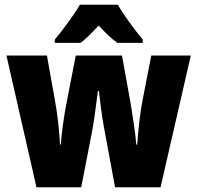

<svg xmlns="http://www.w3.org/2000/svg" viewBox="-20 -786 828 806"><path d="M475 -766H315C294 -728 240 -655 210 -620V-606H318C340 -622 364 -646 394 -679C424 -647 448 -623 473 -606H579V-620C541 -667 500 -721 475 -766ZM418 -243 463 0H654L781 -553H615L579 -368C568 -313 560 -239 556 -179H552C549 -224 538 -293 528 -354L492 -553H298L260 -357C249 -302 239 -232 235 -179H232C229 -240 220 -316 210 -368L177 -553H7L133 0H321L368 -242C376 -287 385 -357 391 -404H395C400 -362 408 -293 418 -243Z"/></svg>

Font: Noto Sans Hebrew Condensed Black
Style: Regular
Weight: 900
Width: 3
Designer: Monotype Design Team
Foundry: Monotype Imaging Inc.
Version: Version 2.004